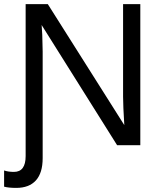

<svg xmlns="http://www.w3.org/2000/svg" viewBox="-43 -708 785 936"><path d="M82 -688H190L563 -98Q557 -194 557 -237V-688H641V0H528L160 -586L163 -539L165 -457V63Q165 135 132 171.5Q99 208 36 208Q-1 208 -23 202V123Q-3 130 25 130Q82 130 82 53Z"/></svg>

Font: Libra Sans
Style: Regular
Weight: 400
Foundry: Context Ltd
Version: Version 1.000; ttfautohint (v1.3)